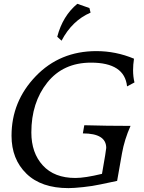

<svg xmlns="http://www.w3.org/2000/svg" viewBox="-20 -969 751 999"><path d="M336.4 9.8Q194.3 9.8 117.2 -65.7Q40 -141.1 40 -262.7Q40 -441.4 165.8 -572.3Q291.5 -703.1 481.4 -703.1Q583 -703.1 677.2 -663.6Q672.4 -632.3 672.4 -604Q672.4 -569.8 679.7 -540L641.1 -519.5Q628.4 -643.1 453.6 -643.1Q308.6 -643.1 225.8 -539.1Q143.1 -435.1 143.1 -279.8Q143.1 -173.3 202.9 -108.2Q262.7 -43 372.1 -43Q422.4 -43 510.7 -64.5Q532.7 -189.5 532.7 -199.2Q532.7 -274.9 411.1 -274.9L418.5 -317.4Q535.6 -314 659.2 -314Q627.4 -242.7 614.7 -171.1Q602.1 -99.6 589.4 -27.8Q546.4 -19 503.9 -9.8Q461.4 -0.5 412.4 4.6Q363.3 9.8 336.4 9.8ZM300.3 -757.3 277.8 -777.8Q306.2 -886.2 382.3 -949.2L445.3 -927.2L451.2 -903.3Q355 -861.8 300.3 -757.3Z"/></svg>

Font: Kelvinch
Style: Italic
Weight: 400
Italic angle: -10°
Designer: Paul James Miller
Foundry: High-Logic / Made with FontCreator
Version: Version 3.40;July 22, 2017;FontCreator 11.0.0.2388 64-bit